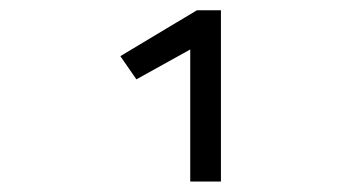

<svg xmlns="http://www.w3.org/2000/svg" viewBox="-20 -672 655 369"><path d="M404.6 -323.1H345.6V-576.9L242.1 -519.5L211.3 -564.1L358.5 -652.3H404.6Z"/></svg>

Font: Fira Code Fixed Light
Style: Regular
Weight: 300
Monospace: yes
Designer: Carrois Corporate, Edenspiekermann AG, Nikita Prokopov
Foundry: Carrois Corporate, Edenspiekermann AG, Nikita Prokopov
Version: Version 5.002